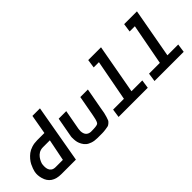

<svg xmlns="http://www.w3.org/2000/svg" viewBox="69 -1542 2335 2335"><g transform="rotate(-45 1236.0 -375.0)"><path d="M267 0Q101 0 64 -138Q48 -196 57 -244Q57 -246 60 -259Q63 -272 71.5 -296Q80 -320 93 -346Q106 -372 129.5 -400Q153 -428 182 -450Q211 -472 254.5 -486Q298 -500 349 -500H474L518 -750H648L516 0ZM277 -110H402L458 -390H339Q320 -390 302.5 -385.5Q285 -381 271.5 -373Q258 -365 246.5 -354.5Q235 -344 227 -333Q219 -322 212 -310.5Q205 -299 201 -289.5Q197 -280 194 -272Q191 -264 190 -260L189 -256L188 -251Q188 -246 187 -239.5Q186 -233 185.5 -223Q185 -213 185.5 -203Q186 -193 188 -182Q190 -171 194 -160.5Q198 -150 205 -141Q212 -132 221.5 -125Q231 -118 245.5 -114Q260 -110 277 -110Z M889 0Q838 0 799 -13Q760 -26 737.5 -45.5Q715 -65 700 -92.5Q685 -120 679.5 -142Q674 -164 672.5 -190Q671 -216 671.5 -225.5Q672 -235 673 -243L720 -500H850L803 -243L800 -207Q803 -117 882 -110Q887 -110 893 -110Q986 -110 1005.5 -124.5Q1025 -139 1039 -214Q1043 -233 1045 -243L1092 -500H1222L1174 -237Q1165 -183 1160.5 -159Q1156 -135 1145.5 -102.5Q1135 -70 1130 -59Q1125 -48 1106.5 -32Q1088 -16 1075.5 -13Q1063 -10 1029.5 -5Q996 0 969.5 0Q943 0 889 0Z M1250 0 1266 -110H1452L1552 -640H1462L1478 -750H1698L1582 -110H1768L1752 0Z M1868 0 1884 -110H2070L2170 -640H2080L2096 -750H2316L2200 -110H2386L2370 0Z"/></g></svg>

Font: Hermit
Style: Bold Italic
Weight: 700
Italic angle: -10°
Designer: Pablo Caro
Version: Version 2.000;PS 002.000;hotconv 1.0.88;makeotf.lib2.5.64775